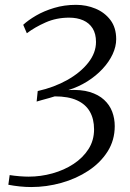

<svg xmlns="http://www.w3.org/2000/svg" viewBox="-20 -769 536 794"><path d="M109 4.5Q86 4.5 61.8 2Q37.5 -0.5 14.5 -5L20 -45Q38.5 -42 60.5 -40.2Q82.5 -38.5 98 -38.5Q148.5 -38.5 197 -52Q245.5 -65.5 284.2 -91Q323 -116.5 346 -152.5Q369 -188.5 369 -234Q369 -277 351.5 -307.5Q334 -338 298.2 -354.2Q262.5 -370.5 206.5 -370.5Q200 -368 184.2 -363.8Q168.5 -359.5 153 -355.2Q137.5 -351 131.5 -349L136 -392.5Q203.5 -407.5 258.2 -438.2Q313 -469 345 -509.8Q377 -550.5 377 -595.5Q377 -629.5 363 -651.8Q349 -674 324 -685Q299 -696 266 -696Q213 -696 168.5 -676.2Q124 -656.5 91 -631.5L76 -666.5Q96.5 -685.5 129 -704.5Q161.5 -723.5 203.8 -736.2Q246 -749 294.5 -749Q337.5 -749 375.2 -733.2Q413 -717.5 436.8 -686Q460.5 -654.5 460.5 -607Q460.5 -576.5 445.8 -544.8Q431 -513 404 -484Q377 -455 340.8 -432.2Q304.5 -409.5 262.5 -396.5Q315 -399.5 351.2 -388.5Q387.5 -377.5 410.5 -356.2Q433.5 -335 444 -307Q454.5 -279 454.5 -247.5Q454.5 -189 424.8 -142.2Q395 -95.5 345.2 -62.8Q295.5 -30 234 -12.8Q172.5 4.5 109 4.5Z"/></svg>

Font: Merriweather 60pt Light
Style: Italic
Weight: 300
Italic angle: -7.8°
Version: Version 2.101